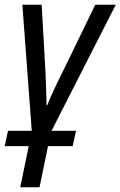

<svg xmlns="http://www.w3.org/2000/svg" viewBox="-41 -556 512 816"><path d="M81 65H-21L-7 0H94L54 -536H136L152 -256Q155 -189 157 -109H160Q181 -163 224 -248L364 -536H451L178 0H282L268 65H163L127 240H45Z"/></svg>

Font: Noto Sans UI Narrow
Style: Italic
Weight: 400
Width: 4
Italic angle: -12°
Designer: Monotype Design Team
Foundry: Monotype Imaging Inc.
Version: Version 1.001